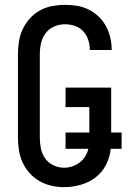

<svg xmlns="http://www.w3.org/2000/svg" viewBox="-20 -763 540 791"><path d="M244 8Q217 8 191 2Q165 -4 142.5 -17Q120 -30 102 -50Q84 -70 73 -94Q62 -118 58 -144Q54 -170 54 -196V-539Q54 -565 58 -591.5Q62 -618 73.5 -642.5Q85 -667 103 -687Q121 -707 144.5 -720Q168 -733 194.5 -738Q221 -743 247 -743Q272 -743 297 -739Q322 -735 344.5 -724Q367 -713 385.5 -695.5Q404 -678 416 -656Q428 -634 434 -609.5Q440 -585 440 -560V-557H350V-558Q350 -579 343.5 -599Q337 -619 322.5 -634.5Q308 -650 288 -656.5Q268 -663 247 -663Q224 -663 202.5 -653.5Q181 -644 167.5 -625.5Q154 -607 149 -584.5Q144 -562 144 -539V-196Q144 -174 148.5 -151.5Q153 -129 166 -110.5Q179 -92 200 -82Q221 -72 244 -72Q261 -72 277.5 -77.5Q294 -83 308 -93.5Q322 -104 331 -118.5Q340 -133 344 -150H250V-217H348V-322H250V-402H438V-217H481V-150H436Q433 -116 417 -84.5Q401 -53 373.5 -32Q346 -11 312 -1.5Q278 8 244 8Z"/></svg>

Font: Iosevka SS18 Medium
Style: Regular
Weight: 500
Monospace: yes
Designer: Belleve Invis
Foundry: Belleve Invis
Version: Version 25.1.1; ttfautohint (v1.8.4)